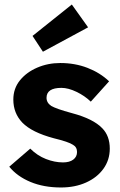

<svg xmlns="http://www.w3.org/2000/svg" viewBox="-20 -820 533 850"><path d="M250 10Q174 10 115 -14.5Q56 -39 21 -82L114 -162Q145 -131 183.5 -116Q222 -101 259 -101Q288 -101 304.5 -113.5Q321 -126 321 -147Q321 -169 303 -179Q284 -192 218 -208Q121 -234 79 -277Q39 -319 39 -379Q39 -428 68 -464Q97 -500 144.5 -520.5Q192 -541 247 -541Q312 -541 367.5 -519.5Q423 -498 463 -460L382 -370Q355 -396 318.5 -413.5Q282 -431 252 -431Q186 -431 186 -387Q186 -365 207 -351Q217 -345 239.5 -337Q262 -329 299 -319Q393 -294 433 -252Q466 -218 466 -162Q466 -112 438 -73Q410 -34 361 -12Q312 10 250 10ZM170 -591 124 -661 298 -800 370 -699Z"/></svg>

Font: Readex Pro bold
Style: Bold
Weight: 700
Designer: Bonnie Shaver-Troup, Thomas Jockin
Foundry: Lexend
Version: Version 1.200; ttfautohint (v1.8.3)